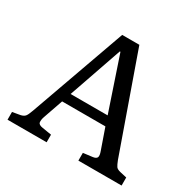

<svg xmlns="http://www.w3.org/2000/svg" viewBox="-153 -864 1041 1028"><g transform="rotate(30 367.5 -350.0)"><path d="M15.1 0V-47.9L63 -56.2Q81.1 -60.1 89.6 -69.6Q98.1 -79.1 108.9 -109.9L319.8 -700.2H425.8L634.8 -108.9Q644.5 -84 651.4 -74Q658.2 -64 679.2 -59.1L720.2 -49.8V0H453.1V-47.9L511.2 -55.2Q531.2 -58.1 535.6 -69.1Q540 -80.1 530.8 -105L486.8 -231H219.2L176.8 -108.9Q169.9 -88.9 171.9 -74.5Q173.8 -60.1 200.2 -56.2L256.8 -46.9V0ZM238.8 -288.1H467.8L356.9 -617.2H353Z"/></g></svg>

Font: Literata
Style: Regular
Weight: 400
Designer: Latin by Veronika Burian and Jose Scaglione. Greek by Irene Vlachou. Cyrillic by Vera Evstafieva.
Foundry: TypeTogether
Version: Version 3.002